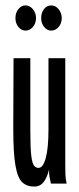

<svg xmlns="http://www.w3.org/2000/svg" viewBox="-20 -678 290 709"><path d="M106 11Q79 11 62 -5Q45 -21 37 -67Q29 -113 29 -202L30 -463H92V-194Q92 -132 95.5 -103Q99 -74 106 -66Q113 -58 122 -58Q139 -58 149 -94.5Q159 -131 159 -201V-463H221V-71Q221 -53 221.5 -35.5Q222 -18 226 0H168Q165 -13 163 -24Q161 -35 161 -52Q155 -25 142 -7Q129 11 106 11ZM74 -565Q59 -565 48 -578.5Q37 -592 37 -611Q37 -631 48 -644.5Q59 -658 74 -658Q90 -658 101.5 -644Q113 -630 113 -611Q113 -592 101.5 -578.5Q90 -565 74 -565ZM169 -565Q154 -565 143 -578.5Q132 -592 132 -611Q132 -631 142.5 -644.5Q153 -658 169 -658Q185 -658 196.5 -644Q208 -630 208 -611Q208 -592 196.5 -578.5Q185 -565 169 -565Z"/></svg>

Font: Inconsolata UltraCondensed SemiBold
Style: Regular
Weight: 600
Width: 1
Monospace: yes
Designer: Raph Levien, Cyreal, Brenton Simpson
Foundry: Raph Levien, Cyreal, Google
Version: Version 3.001; ttfautohint (v1.8.2.53-6de2)